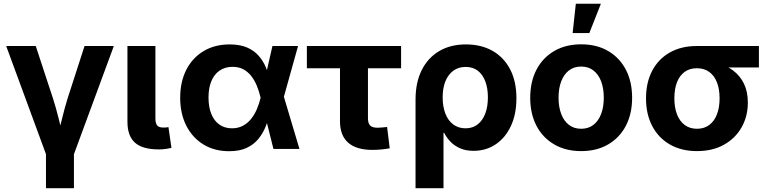

<svg xmlns="http://www.w3.org/2000/svg" viewBox="-20 -775 3988 999"><path d="M222.2 35.2 12.2 -535.6H166L255.9 -262.2Q272 -211.4 284.7 -160.2Q297.4 -108.9 310.5 -55.2H277.8Q291 -108.9 303.5 -160.2Q315.9 -211.4 331.5 -262.2L419.9 -535.6H572.3L361.8 35.2ZM219.2 204.1V-3.4H364.7V204.1Z M806.6 2.4Q721.7 2.4 682.4 -32.5Q643.1 -67.4 643.1 -141.1V-535.6H788.6V-159.2Q788.6 -133.3 797.9 -122.3Q807.1 -111.3 830.1 -111.3Q839.4 -111.3 845.7 -111.8Q852.1 -112.3 856.4 -113.8L872.1 -5.4Q860.8 -2.9 844 -0.2Q827.1 2.4 806.6 2.4Z M1172.4 11.7Q1095.7 11.7 1038.3 -23.4Q981 -58.6 949.2 -121.3Q917.5 -184.1 917.5 -266.1Q917.5 -349.1 949.2 -411.6Q981 -474.1 1039.1 -509Q1097.2 -543.9 1174.8 -543.9Q1228 -543.9 1264.9 -528.1Q1301.8 -512.2 1325.2 -485.6Q1348.6 -459 1362.8 -426Q1377 -393.1 1384.8 -359.9H1425.3L1456.1 -274.9L1538.1 0H1402.8L1335.4 -269Q1327.6 -301.8 1315.7 -330.3Q1303.7 -358.9 1286.4 -380.6Q1269 -402.3 1245.4 -414.8Q1221.7 -427.2 1190.4 -427.2Q1151.4 -427.2 1123 -408Q1094.7 -388.7 1079.8 -353Q1064.9 -317.4 1064.9 -267.6Q1064.9 -217.8 1079.6 -181.9Q1094.2 -146 1121.6 -126.7Q1148.9 -107.4 1187 -107.4Q1218.8 -107.4 1243.4 -120.4Q1268.1 -133.3 1286.1 -155.8Q1304.2 -178.2 1316.4 -206.8Q1328.6 -235.4 1335.9 -266.1L1397.5 -535.6H1530.8L1455.6 -266.1L1424.3 -181.2H1383.8Q1375 -147 1360.8 -113Q1346.7 -79.1 1323.2 -50.8Q1299.8 -22.5 1263.2 -5.4Q1226.6 11.7 1172.4 11.7Z M1917 4.9Q1834 4.9 1791.5 -32.7Q1749 -70.3 1749 -143.6V-419.9H1576.7V-535.6H2066.9V-419.9H1894.5V-159.7Q1894.5 -133.3 1906 -121.8Q1917.5 -110.4 1944.3 -110.4Q1955.1 -110.4 1969.7 -111.8Q1984.4 -113.3 1994.1 -114.3L2007.8 -3.4Q1984.9 1 1961.9 2.9Q1939 4.9 1917 4.9Z M2142.1 204.1V-256.8Q2142.1 -345.7 2174.1 -409.9Q2206.1 -474.1 2264.9 -509Q2323.7 -543.9 2404.3 -543.9Q2483.4 -543.9 2542.2 -510.7Q2601.1 -477.5 2634 -414.8Q2667 -352.1 2667 -263.7Q2667 -180.2 2637.9 -118.7Q2608.9 -57.1 2558.6 -23.7Q2508.3 9.8 2444.3 9.8Q2403.3 9.8 2373.3 -3.7Q2343.3 -17.1 2323.2 -38.3Q2303.2 -59.6 2291 -84H2287.6V204.1ZM2402.3 -107.4Q2439.5 -107.4 2465.3 -127.7Q2491.2 -147.9 2504.9 -184.1Q2518.6 -220.2 2518.6 -268.1Q2518.6 -315.9 2505.1 -351.6Q2491.7 -387.2 2466.1 -407Q2440.4 -426.8 2402.8 -426.8Q2365.7 -426.8 2338.9 -407.2Q2312 -387.7 2297.6 -352.3Q2283.2 -316.9 2283.2 -268.1Q2283.2 -220.2 2297.4 -183.8Q2311.5 -147.5 2338.4 -127.4Q2365.2 -107.4 2402.3 -107.4Z M3003.9 11.2Q2923.3 11.2 2863.5 -23.7Q2803.7 -58.6 2771.2 -120.8Q2738.8 -183.1 2738.8 -266.1Q2738.8 -349.6 2771.2 -412.1Q2803.7 -474.6 2863.5 -509.5Q2923.3 -544.4 3003.9 -544.4Q3085 -544.4 3144.5 -509.5Q3204.1 -474.6 3236.6 -412.1Q3269 -349.6 3269 -266.1Q3269 -183.1 3236.6 -120.8Q3204.1 -58.6 3144.5 -23.7Q3085 11.2 3003.9 11.2ZM3003.9 -105Q3041.5 -105 3067.9 -125.5Q3094.2 -146 3107.9 -182.4Q3121.6 -218.8 3121.6 -266.6Q3121.6 -314.9 3107.9 -351.3Q3094.2 -387.7 3067.9 -408.2Q3041.5 -428.7 3003.9 -428.7Q2966.3 -428.7 2939.9 -408.2Q2913.6 -387.7 2899.9 -351.3Q2886.2 -314.9 2886.2 -266.6Q2886.2 -218.8 2899.9 -182.4Q2913.6 -146 2939.9 -125.5Q2966.3 -105 3003.9 -105ZM2959.5 -603 2976.1 -755.4H3106.4L3046.4 -603Z M3606.4 11.2Q3525.9 11.2 3466.1 -22.9Q3406.2 -57.1 3373.8 -118.9Q3341.3 -180.7 3341.3 -263.2Q3341.3 -345.7 3373.5 -407Q3405.8 -468.3 3465.3 -502Q3524.9 -535.6 3605.5 -535.6H3928.7V-423.8H3698.2L3605.5 -419.9Q3567.9 -419.9 3541.7 -400.6Q3515.6 -381.3 3502.2 -346.4Q3488.8 -311.5 3488.8 -263.2Q3488.8 -215.8 3502.4 -180.2Q3516.1 -144.5 3542.5 -124.8Q3568.8 -105 3606.4 -105Q3644 -105 3670.4 -124.8Q3696.8 -144.5 3710.4 -180.2Q3724.1 -215.8 3724.1 -263.2Q3724.1 -311.5 3710.4 -346.4Q3696.8 -381.3 3670.4 -400.6Q3644 -419.9 3606.4 -419.9V-460.9Q3663.1 -460.9 3711.4 -447.8Q3759.8 -434.6 3795.4 -407.5Q3831.1 -380.4 3851.1 -339.1Q3871.1 -297.9 3871.1 -241.2Q3871.1 -169.9 3838.6 -112.5Q3806.2 -55.2 3746.8 -22Q3687.5 11.2 3606.4 11.2Z"/></svg>

Font: Inter 20pt
Style: Bold
Weight: 700
Version: Version 4.001;git-66647c0bb